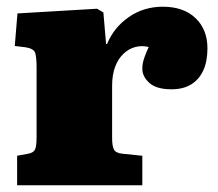

<svg xmlns="http://www.w3.org/2000/svg" viewBox="-20 -552 648 572"><path d="M31 0V-88L64 -94Q80 -97 84.5 -107Q89 -117 89 -143V-349Q89 -381 85 -394Q81 -407 57 -411L24 -415L32 -512L269 -526L288 -515L296 -421H299Q319 -470 363.5 -501Q408 -532 465 -532Q527 -532 562.5 -498Q598 -464 598 -408Q598 -369 585.5 -342Q573 -315 549.5 -300.5Q526 -286 491 -286Q446 -286 425 -305Q404 -324 404 -347Q404 -356 405.5 -364Q407 -372 411 -383Q415 -394 423 -412Q403 -417 383.5 -412Q364 -407 348 -392Q332 -377 323 -353Q314 -329 314 -296V-141Q314 -117 319.5 -106.5Q325 -96 345 -94L404 -88V0Z"/></svg>

Font: Literata 18pt Black
Style: Regular
Weight: 900
Designer: Latin by Veronika Burian and Jose Scaglione. Greek by Irene Vlachou. Cyrillic by Vera Evstafieva.
Foundry: TypeTogether
Version: Version 3.103;gftools[0.9.29]